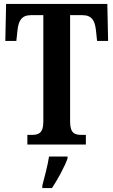

<svg xmlns="http://www.w3.org/2000/svg" viewBox="-20 -734 576 975"><path d="M119 0H416V-49H395C360 -49 336 -57 336 -116V-657H399C448 -657 462 -626 467 -582L473 -526H529L525 -714H11L7 -526H63L69 -582C74 -626 88 -657 137 -657H200V-115C200 -57 175 -49 141 -49H119ZM195 208V221H244C272 179 308 113 323 71V61H229C222 107 206 166 195 208Z"/></svg>

Font: Noto Serif Bengali ExtraCondensed
Style: Regular
Weight: 400
Width: 2
Designer: Juan Bruce, Universal Thirst, Indian Type Foundry and the Monotype Design Team.
Foundry: Monotype Imaging Inc.
Version: Version 2.003